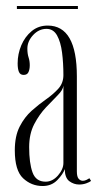

<svg xmlns="http://www.w3.org/2000/svg" viewBox="-20 -612 334 642"><path d="M122.5 10Q85 10 57.2 -16Q29.5 -42 29.5 -109.5Q29.5 -157 45.8 -188.8Q62 -220.5 86.2 -242Q110.5 -263.5 134.8 -280.5Q159 -297.5 175.5 -316Q192 -334.5 192 -361Q192 -401 187.5 -436.2Q183 -471.5 170.8 -493.5Q158.5 -515.5 135.5 -515.5Q110 -515.5 90.8 -494.8Q71.5 -474 71.5 -449.5Q71.5 -432.5 75.5 -420.2Q79.5 -408 79.5 -394Q79.5 -380 75.2 -370.8Q71 -361.5 59 -361.5Q47.5 -361.5 43.2 -371.8Q39 -382 39 -400Q39 -431.5 51.2 -460.5Q63.5 -489.5 86 -508Q108.5 -526.5 139.5 -526.5Q237 -526.5 237 -356.5V-39Q237 -21 243 -14.2Q249 -7.5 257 -7.5Q263 -7.5 269.2 -10.5Q275.5 -13.5 279 -16L284.5 -7Q279.5 -3 268.5 1Q257.5 5 244.5 5Q227 5 212 -6Q197 -17 196.5 -46.5Q191 -30 171.8 -10Q152.5 10 122.5 10ZM132.5 -4.5Q155.5 -4.5 173.8 -25.2Q192 -46 192 -67V-325.5Q190.5 -311 173.2 -293.8Q156 -276.5 133.8 -253Q111.5 -229.5 94.5 -197Q77.5 -164.5 77.5 -120Q77.5 -66.5 88.8 -35.5Q100 -4.5 132.5 -4.5ZM36.5 -582V-592H240.5V-582Z"/></svg>

Font: Imbue 100pt ExtraLight
Style: Regular
Weight: 200
Designer: Tyler Finck
Foundry: Etcetera Type Company
Version: Version 1.102; ttfautohint (v1.8.3)